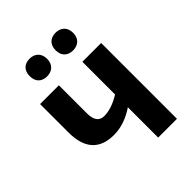

<svg xmlns="http://www.w3.org/2000/svg" viewBox="-211 -861 976 976"><g transform="rotate(-45 277.0 -373.0)"><path d="M110 -682C110 -640 136 -619 172 -619C208 -619 235 -641 235 -682C235 -724 208 -746 172 -746C136 -746 110 -725 110 -682ZM296 -682C296 -640 323 -619 359 -619C395 -619 422 -641 422 -682C422 -724 395 -746 359 -746C323 -746 296 -725 296 -682ZM182 -545H47V-340C47 -225 100 -168 202 -168C258 -168 308 -189 351 -218V0H486V-545H351V-310C312 -286 273 -271 235 -271C201 -271 182 -294 182 -342Z"/></g></svg>

Font: Noto Sans Display SemiCondensed
Style: Bold
Weight: 700
Width: 4
Designer: Monotype Design Team
Foundry: Monotype Imaging Inc.
Version: Version 1.900